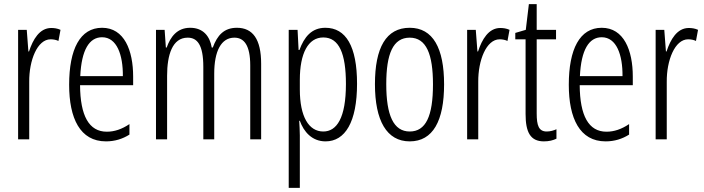

<svg xmlns="http://www.w3.org/2000/svg" viewBox="-20 -677 3421 933"><path d="M229 -541C172 -541 140 -485 121 -427H118L110 -532H68V0H122V-279C121 -383 161 -486 226 -486C240 -486 254 -483 264 -478L274 -532C259 -539 243 -541 229 -541Z M476 -542C369 -542 316 -438 316 -265C316 -102 369 10 495 10C538 10 576 -2 609 -23V-74C572 -49 536 -37 499 -37C412 -37 370 -115 369 -263H627V-305C627 -432 584 -542 476 -542ZM476 -496C548 -496 578 -410 577 -307H370C376 -435 414 -496 476 -496Z M1131 -542C1069 -542 1036 -506 1014 -446H1009C1000 -499 969 -542 904 -542C840 -542 808 -497 790 -446H786L780 -532H738V0H792V-309C792 -409 817 -494 892 -494C938 -494 968 -460 968 -352V0H1021V-319C1021 -429 1055 -494 1119 -494C1166 -494 1196 -457 1196 -359V0H1249V-367C1249 -487 1208 -542 1131 -542Z M1561 -542C1494 -542 1458 -497 1435 -434H1431L1426 -532H1383V236H1437V-19C1437 -45 1435 -70 1434 -90H1437C1456 -37 1496 10 1562 10C1657 10 1715 -84 1715 -270C1715 -452 1661 -542 1561 -542ZM1551 -495C1628 -495 1661 -416 1661 -269C1661 -103 1616 -38 1551 -38C1480 -38 1437 -111 1437 -242V-289C1437 -417 1477 -495 1551 -495Z M2138 -267C2138 -443 2084 -542 1971 -542C1856 -542 1802 -445 1802 -268C1802 -91 1859 10 1971 10C2084 10 2138 -90 2138 -267ZM1857 -268C1857 -416 1890 -494 1971 -494C2052 -494 2084 -413 2084 -267C2084 -112 2049 -38 1971 -38C1892 -38 1857 -117 1857 -268Z M2411 -541C2354 -541 2322 -485 2303 -427H2300L2292 -532H2250V0H2304V-279C2303 -383 2343 -486 2408 -486C2422 -486 2436 -483 2446 -478L2456 -532C2441 -539 2425 -541 2411 -541Z M2637 -38C2598 -38 2588 -67 2588 -126V-486H2682V-532H2588V-657H2550L2535 -532L2484 -517V-486H2534V-123C2534 -35 2557 10 2623 10C2648 10 2667 5 2684 -3V-49C2671 -43 2654 -38 2637 -38Z M2904 -542C2797 -542 2744 -438 2744 -265C2744 -102 2797 10 2923 10C2966 10 3004 -2 3037 -23V-74C3000 -49 2964 -37 2927 -37C2840 -37 2798 -115 2797 -263H3055V-305C3055 -432 3012 -542 2904 -542ZM2904 -496C2976 -496 3006 -410 3005 -307H2798C2804 -435 2842 -496 2904 -496Z M3327 -541C3270 -541 3238 -485 3219 -427H3216L3208 -532H3166V0H3220V-279C3219 -383 3259 -486 3324 -486C3338 -486 3352 -483 3362 -478L3372 -532C3357 -539 3341 -541 3327 -541Z"/></svg>

Font: Noto Sans Georgian ExtraCondensed Light
Style: Regular
Weight: 300
Width: 2
Designer: Monotype Design Team, Akaki Razmadze
Foundry: Google LLC
Version: Version 2.005